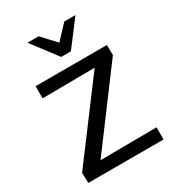

<svg xmlns="http://www.w3.org/2000/svg" viewBox="-213 -1027 1040 1147"><g transform="rotate(-30 307.0 -453.5)"><path d="M54 0 52 -71 487 -652 533 -578 70 -574V-658H562L563 -588L129 -6L86 -80L573 -84V0ZM290 -733 308 -796 412 -907H489L357 -733ZM290 -733 158 -907H235L340 -794L357 -733Z"/></g></svg>

Font: Ysabeau SC SemiBold
Style: Regular
Weight: 600
Designer: Christian Thalmann (Catharsis Fonts)
Version: Version 2.001;gftools[0.9.30]; featfreeze: smcp